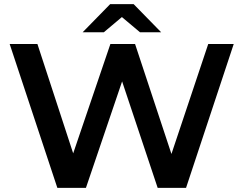

<svg xmlns="http://www.w3.org/2000/svg" viewBox="-20 -914 1184 934"><path d="M1117 -700 885 0H747L574 -518L398 0H259L27 -700H162L336 -168L517 -700H637L814 -165L993 -700ZM661 -757 573 -831 485 -757H382L516 -894H630L764 -757Z"/></svg>

Font: mBank SemiBold
Style: Regular
Weight: 600
Designer: Julieta Ulanovsky
Foundry: Julieta Ulanovsky
Version: Version 7.200